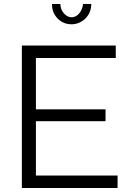

<svg xmlns="http://www.w3.org/2000/svg" viewBox="-20 -937 649 957"><path d="M566 -62V0H89V-710H557V-648H159V-392H506V-333H159V-62ZM337 -851Q358 -851 374.5 -870Q391 -889 394 -917H435Q435 -896 427.5 -877.5Q420 -859 406.5 -845.5Q393 -832 375 -824Q357 -816 337 -816Q295 -816 267 -845Q239 -874 239 -917H281Q281 -891 298 -871Q315 -851 337 -851Z"/></svg>

Font: Boldmen
Style: Regular
Weight: 400
Designer: Matt McInerney, Pablo Impallari, Rodrigo Fuenzalida
Foundry: LIVING CONCEPT
Version: Version 1.000